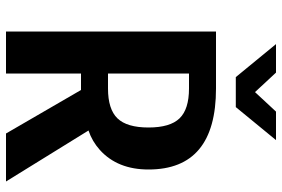

<svg xmlns="http://www.w3.org/2000/svg" viewBox="-170 -770 940 640"><g transform="rotate(90 300.0 -450.0)"><path d="M237 -766 127 -900H222L287 -830L352 -900H447L337 -766ZM85 0V-700H275Q545 -700 545 -475Q545 -372 480 -313Q451 -287 415 -275L585 0H425L280 -250H225V0ZM225 -340H275Q344 -340 374.5 -371.5Q405 -403 405 -475Q405 -547 374.5 -578.5Q344 -610 275 -610H225Z"/></g></svg>

Font: Scada
Style: Bold
Weight: 700
Designer: Jovanny Lemonad
Foundry: Jovanny Lemonad
Version: Version 4.100;PS 004.100;hotconv 1.0.88;makeotf.lib2.5.64775